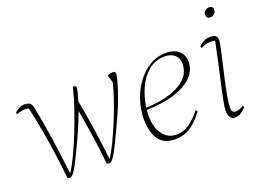

<svg xmlns="http://www.w3.org/2000/svg" viewBox="-113 -843 1456 1078"><g transform="rotate(-20 615.5 -304.0)"><path d="M144 12Q136 12 129 8Q123 -59 112.5 -134.5Q102 -210 88.5 -286Q75 -362 59 -432Q48 -435 37 -435Q12 -435 -13 -424L-17 -435Q13 -462 42 -462Q65 -462 75.5 -453.5Q86 -445 90 -423Q102 -365 113.5 -295.5Q125 -226 135 -153Q145 -80 153 -10Q177 -48 203 -103Q229 -158 254 -221.5Q279 -285 300 -347.5Q321 -410 333 -462Q343 -462 347.5 -460Q352 -458 352 -450Q352 -441 347 -421Q342 -401 334 -375Q350 -293 364 -197Q378 -101 388 -10Q410 -43 433.5 -92Q457 -141 480 -196.5Q503 -252 522 -307Q541 -362 552 -409L539 -454Q552 -462 574 -462Q587 -462 587 -450Q587 -436 576.5 -398Q566 -360 548.5 -312Q531 -264 510 -219Q468 -126 443 -76Q418 -26 404 -7Q390 12 379 12Q371 12 364 8Q357 -67 344.5 -153Q332 -239 317 -323Q307 -297 296.5 -270.5Q286 -244 275 -219Q233 -126 208 -76Q183 -26 169 -7Q155 12 144 12Z M775 12Q706 12 675.5 -33Q645 -78 645 -155Q645 -209 662.5 -263.5Q680 -318 712.5 -363Q745 -408 789.5 -435Q834 -462 887 -462Q938 -462 965 -437Q992 -412 992 -371Q992 -324 956 -285.5Q920 -247 850 -223.5Q780 -200 679 -198Q677 -180 677 -162Q677 -94 707.5 -52Q738 -10 791 -10Q863 -10 935 -102L944 -93Q907 -41 866 -14.5Q825 12 775 12ZM875 -446Q818 -446 777 -411.5Q736 -377 712 -323Q688 -269 680 -211Q730 -212 778.5 -221.5Q827 -231 867.5 -250.5Q908 -270 932 -300.5Q956 -331 956 -374Q956 -408 933.5 -427Q911 -446 875 -446Z M1128 12Q1113 12 1103 -1.5Q1093 -15 1093 -44Q1093 -60 1101 -102Q1109 -144 1122 -200.5Q1135 -257 1148 -317.5Q1161 -378 1172 -431Q1159 -435 1146 -435Q1130 -435 1115.5 -431Q1101 -427 1087 -419L1083 -430Q1101 -447 1118 -454.5Q1135 -462 1151 -462Q1177 -462 1186 -452.5Q1195 -443 1195 -426Q1195 -415 1187.5 -381Q1180 -347 1169.5 -301.5Q1159 -256 1148 -207.5Q1137 -159 1129.5 -116Q1122 -73 1122 -47Q1122 -19 1145 -19Q1159 -19 1169.5 -23.5Q1180 -28 1193 -36L1198 -25Q1173 0 1157.5 6Q1142 12 1128 12ZM1193 -564Q1181 -564 1175 -570.5Q1169 -577 1169 -586Q1169 -602 1180.5 -611Q1192 -620 1202 -620Q1227 -620 1227 -598Q1227 -582 1216 -573Q1205 -564 1193 -564Z"/></g></svg>

Font: Petrona Thin
Style: Italic
Weight: 100
Italic angle: -9°
Designer: Ringo R. Seeber
Foundry: Ringo R. Seeber
Version: Version 2.001; ttfautohint (v1.8.3)